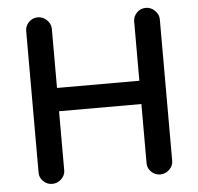

<svg xmlns="http://www.w3.org/2000/svg" viewBox="-51 -747 839 813"><g transform="rotate(-5 368.5 -341.0)"><path d="M85 -39V-642Q85 -663 100.5 -679Q116 -695 139 -695Q161 -695 177.5 -678.5Q194 -662 194 -642V-390H544V-642Q544 -663 559.5 -679Q575 -695 598 -695Q620 -695 636.5 -678.5Q653 -662 653 -642V-39Q653 -19 636.5 -3Q620 13 598 13Q576 13 560 -2.5Q544 -18 544 -39V-291H194V-39Q194 -19 177.5 -3Q161 13 139 13Q117 13 101 -2.5Q85 -18 85 -39Z"/></g></svg>

Font: 寒蝉全圆体 Bold
Style: Regular
Weight: 700
Designer: Warren2060
      Designed by Motoya company      

      [Varela Round]
      Joe Prince(Latin component); Avraham Cornf
Foundry: ChillType
Version: Version 3.200